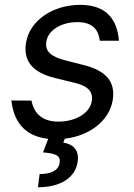

<svg xmlns="http://www.w3.org/2000/svg" viewBox="-20 -573 563 806"><path d="M399.1 -402H479.4C470.9 -501.4 417.6 -552.6 316.8 -552.6C201.7 -552.6 105.1 -487.2 89.5 -394.9C76.7 -319.6 113.6 -269.5 210.2 -245.7L296.9 -224.4C350.9 -211.3 372.2 -186.1 365.1 -147.7C358 -100.9 301.1 -62.5 225.1 -62.5C161.9 -62.5 123.6 -92.3 112.2 -150.6L27.7 -151.3C39.1 -50.4 94.5 0.4 182.5 9.6L160.5 66.8C214.5 71 235.8 79.5 230.1 112.2C224.4 144.9 190.3 157.7 146.3 157.7L139.2 213.1C237.2 213.1 295.5 170.5 305.4 109.4C315.3 54 282.7 31.2 245.7 25.6L252.1 9.2C358.7 -3.2 438.9 -67.8 453.1 -152C465.9 -228.7 426.1 -275.9 332.4 -299.7L254.3 -319.6C193.2 -335.2 167.6 -358 174.7 -399.1C181.8 -446 237.2 -480.1 304 -480.1C373.6 -480.1 393.5 -443.9 399.1 -402Z"/></svg>

Font: Magic Ui Pro
Style: Italic
Weight: 400
Italic angle: -9.39999°
Designer: Stefan Endress, Andreas Faust
Version: Version 1.000;FEAKit 1.0